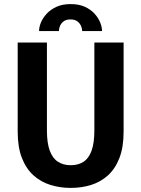

<svg xmlns="http://www.w3.org/2000/svg" viewBox="-20 -908 690 939"><path d="M326 11Q273.5 11 226.8 -3.5Q180 -18 144 -50.2Q108 -82.5 87.2 -135.2Q66.5 -188 66.5 -264V-700H209.5V-270.5Q209.5 -209 223.2 -171.5Q237 -134 263.2 -117Q289.5 -100 326 -100Q363 -100 388.8 -117Q414.5 -134 428 -171.5Q441.5 -209 441.5 -270.5V-700H584.5V-264Q584.5 -188 564 -135.2Q543.5 -82.5 507.8 -50.2Q472 -18 425.5 -3.5Q379 11 326 11ZM325.5 -888Q366 -888 395 -874.8Q424 -861.5 442.5 -841Q461 -820.5 470 -798Q479 -775.5 479 -756H382Q382 -768 376.2 -781.2Q370.5 -794.5 358 -803.8Q345.5 -813 324.5 -813Q304 -813 291.5 -803.8Q279 -794.5 273.5 -781.2Q268 -768 268 -756H171Q171 -775.5 180.2 -798Q189.5 -820.5 208.5 -841Q227.5 -861.5 256.5 -874.8Q285.5 -888 325.5 -888Z"/></svg>

Font: Trispace Thin SemiBold
Style: Regular
Weight: 600
Version: Version 1.210